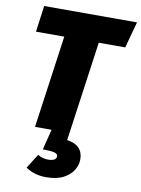

<svg xmlns="http://www.w3.org/2000/svg" viewBox="-103 -765 814 1108"><g transform="rotate(10 304.0 -210.5)"><path d="M335 0 329 43Q375 49 399 73.5Q423 98 423 140Q423 170 405.5 201Q388 232 348.5 253.5Q309 275 245 275Q177 275 126 240L179 156Q208 173 239 173Q288 173 288 145Q288 131 267.5 125.5Q247 120 200 120L230 0H133L209 -542H43L64 -696H608L566 -542H411Z"/></g></svg>

Font: FiraGO Heavy
Style: Italic
Weight: 900
Italic angle: -8°
Designer: bBox Type GmbH
Foundry: bBox Type GmbH
Version: Version 1.001